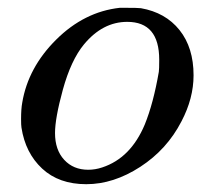

<svg xmlns="http://www.w3.org/2000/svg" viewBox="-20 -461 525 492"><path d="M287 -441H301Q333 -441 341 -440Q404 -429 440 -384Q476 -339 476 -268Q476 -209 445 -150Q408 -78 339.5 -33.5Q271 11 201 11Q131 11 88 -29Q45 -69 35 -134Q34 -140 34 -156Q34 -182 37 -198Q52 -288 124 -359.5Q196 -431 287 -441ZM121 -120Q121 -77 144.5 -51.5Q168 -26 206 -26Q224 -26 242 -32Q315 -56 351 -142Q373 -196 387 -277Q388 -283 388 -308Q388 -405 306 -405Q243 -405 195 -347Q162 -307 141 -231Q121 -158 121 -120Z"/></svg>

Font: KaTeX_Math
Style: Italic
Weight: 400
Version: Version 3699957226